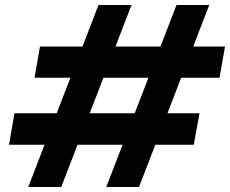

<svg xmlns="http://www.w3.org/2000/svg" viewBox="-20 -748 920 768"><path d="M405 0 686 -728H817L536 0ZM93 0 374 -728H506L225 0ZM16 -169 38 -295H778L755 -169ZM118 -437 140 -562H880L858 -437Z"/></svg>

Font: DM Sans 16pt ExtraBold
Style: Italic
Weight: 800
Italic angle: -10°
Version: Version 4.004;gftools[0.9.30]